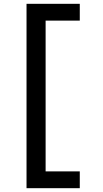

<svg xmlns="http://www.w3.org/2000/svg" viewBox="-20 -843 540 1006"><path d="M119 143V-823H398V-735H219V55H398V143Z"/></svg>

Font: Iosevka Curly Slab Semibold
Style: Regular
Weight: 600
Monospace: yes
Designer: Belleve Invis
Foundry: Belleve Invis
Version: Version 22.1.2; ttfautohint (v1.8.4)